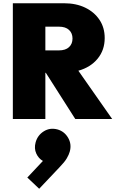

<svg xmlns="http://www.w3.org/2000/svg" viewBox="-20 -732 715 1181"><path d="M59 0V-712H374Q448 -712 504 -685Q560 -658 592 -610Q624 -562 624 -498Q624 -424 580.5 -371Q537 -318 462 -297L670 0H443L262 -284H259V0ZM342 -568H259V-422H342Q383 -422 404.5 -442Q426 -462 426 -495Q426 -528 404.5 -548Q383 -568 342 -568ZM148 360 244 258Q217 243 203 212Q189 181 199 144Q211 100 249 76Q287 52 333 64Q376 76 399 115.5Q422 155 409 201Q404 219 391 241.5Q378 264 346 297L221 429Z"/></svg>

Font: Outfit Black
Style: Regular
Weight: 900
Designer: Rodrigo Fuenzalida
Foundry: fragTYPE
Version: Version 1.100; ttfautohint (v1.8.4.7-5d5b)